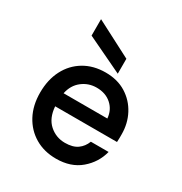

<svg xmlns="http://www.w3.org/2000/svg" viewBox="-174 -864 949 1003"><g transform="rotate(30 300.0 -362.5)"><path d="M306 12Q234 12 179 -20.5Q124 -53 93 -111Q62 -169 62 -246Q62 -324 92.5 -383Q123 -442 178.5 -475Q234 -508 307 -508Q379 -508 431 -475.5Q483 -443 511.5 -389Q540 -335 540 -270Q540 -260 540 -248.5Q540 -237 539 -223H166Q171 -154 211 -118.5Q251 -83 305 -83Q352 -83 379.5 -102.5Q407 -122 420 -156H527Q509 -85 452 -36.5Q395 12 306 12ZM306 -416Q257 -416 219 -386.5Q181 -357 170 -304H434Q430 -354 395 -385Q360 -416 306 -416ZM364 -534 146 -638V-737L364 -624Z"/></g></svg>

Font: DM Mono Medium
Style: Regular
Weight: 500
Designer: Colophon Foundry
Foundry: Colophon Foundry
Version: Version 1.000; ttfautohint (v1.8.2.53-6de2)